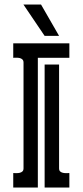

<svg xmlns="http://www.w3.org/2000/svg" viewBox="-20 -837 369 857"><path d="M85 -557.6Q85 -566.9 80.1 -571.5Q75.2 -576.2 68.1 -577.9Q61 -579.6 53.2 -579.3Q45.4 -579.1 39.1 -579.1V-643.6H289.6V-579.1H148.9V0H39.1V-64.5Q45.4 -64.5 53.2 -64.2Q61 -64 68.1 -65.7Q75.2 -67.4 80.1 -71.8Q85 -76.2 85 -85.9ZM243.7 -85.9Q243.7 -76.2 248.5 -71.8Q253.4 -67.4 260.5 -65.7Q267.6 -64 275.4 -64.2Q283.2 -64.5 289.6 -64.5V0H179.2V-548.8H243.7ZM163.1 -816.9 243.7 -676.8H179.2L84.5 -816.9Z"/></svg>

Font: Isar CAT
Style: Regular
Weight: 400
Designer: Digitized by Peter Wiegel
Foundry: CAT-Fonts, Peter Wiegel
Version: Version 1.000; ttfautohint (v1.3)